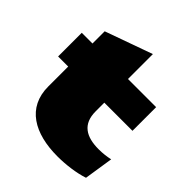

<svg xmlns="http://www.w3.org/2000/svg" viewBox="-211 -918 1090 1090"><g transform="rotate(45 333.5 -373.0)"><path d="M104 -220C104 -51 237 24 421 24C489 24 566 14 622 -5L649 -180C622 -174 592 -170 558 -170C458 -170 394 -208 394 -310V-380H620V-570H394V-770L109 -668V-570H23V-380H104Z"/></g></svg>

Font: Mattone Black
Style: Regular
Weight: 900
Width: 6
Designer: Nunzio Mazzaferro
Foundry: Collletttivo
Version: Version 2.000;Glyphs 3.2 (3217)